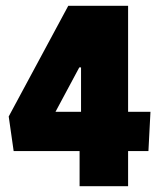

<svg xmlns="http://www.w3.org/2000/svg" viewBox="-20 -641 538 661"><path d="M491 -121H421V0H254V-121H27L10 -240L215 -621H421V-256H498ZM259 -256V-409H253L171 -256Z"/></svg>

Font: Passion One
Style: Regular
Weight: 400
Designer: Alejandro Lo Celso
Foundry: Fontstage
Version: Version 1.001